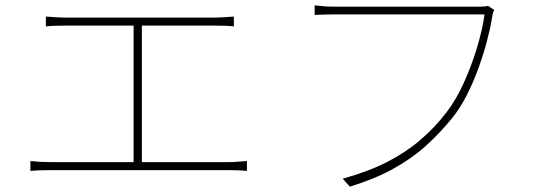

<svg xmlns="http://www.w3.org/2000/svg" viewBox="-20 -701 2040 720"><path d="M152 -639Q172 -637 193.5 -636Q215 -635 225 -635H779Q802 -635 822 -636.5Q842 -638 857 -639V-602Q841 -604 820.5 -604.5Q800 -605 779 -605H225Q216 -605 193 -604.5Q170 -604 152 -602ZM481 -81V-616H512V-81ZM94 -97Q114 -95 133.5 -94Q153 -93 172 -93H834Q853 -93 870 -94.5Q887 -96 906 -97V-60Q887 -62 866.5 -62.5Q846 -63 834 -63H172Q153 -63 134 -62.5Q115 -62 94 -60Z M1833 -664Q1830 -657 1828.5 -652Q1827 -647 1825 -633Q1818 -591 1804.5 -541Q1791 -491 1772 -439.5Q1753 -388 1729 -341.5Q1705 -295 1677 -260Q1631 -203 1578 -155Q1525 -107 1455.5 -68.5Q1386 -30 1292 -1L1265 -31Q1360 -57 1430.5 -93Q1501 -129 1555.5 -175.5Q1610 -222 1653 -278Q1691 -327 1720.5 -393Q1750 -459 1770 -526.5Q1790 -594 1797 -647Q1783 -647 1740 -647Q1697 -647 1637.5 -647Q1578 -647 1513 -647Q1448 -647 1389.5 -647Q1331 -647 1290.5 -647Q1250 -647 1240 -647Q1215 -647 1197 -646.5Q1179 -646 1160 -645V-681Q1173 -680 1185 -678.5Q1197 -677 1211 -676.5Q1225 -676 1241 -676Q1249 -676 1280.5 -676Q1312 -676 1358.5 -676Q1405 -676 1459 -676Q1513 -676 1566.5 -676Q1620 -676 1666 -676Q1712 -676 1743 -676Q1774 -676 1781 -676Q1789 -676 1795.5 -676.5Q1802 -677 1810 -679Z"/></svg>

Font: Noto Sans TC Thin
Style: Regular
Weight: 100
Designer: Ryoko NISHIZUKA 西塚涼子 (kana, bopomofo & ideographs); Paul D. Hunt (Latin, Greek & Cyrillic); Sandoll Communications 산돌커뮤니
Foundry: Adobe
Version: Version 2.004-H2;hotconv 1.0.118;makeotfexe 2.5.65603